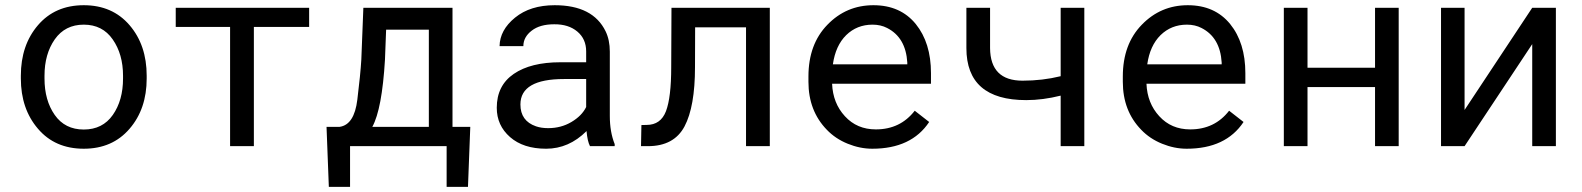

<svg xmlns="http://www.w3.org/2000/svg" viewBox="-20 -558 6041 733"><path d="M149.9 -258.3Q149.9 -174.8 189 -119.1Q228 -63.5 299.8 -63.5Q371.6 -63.5 410.6 -119.1Q449.7 -174.8 449.7 -258.3V-269Q449.7 -351.1 410.2 -407.7Q371.1 -463.9 299.8 -463.9Q228.5 -463.9 189 -407.7Q149.9 -351.6 149.9 -269ZM59.6 -269Q59.6 -385.7 125 -461.9Q190.4 -538.1 299.8 -538.1Q409.2 -538.1 474.6 -461.9Q540 -385.7 540 -269V-258.3Q540 -142.1 474.6 -66.4Q409.2 9.8 299.8 9.8Q189.9 9.8 125 -66.4Q59.6 -142.6 59.6 -258.3Z M1160.2 -455.1H949.2V0H858.4V-455.1H650.9V-528.3H1160.2Z M1617.2 -73.7V-444.8H1454.1L1449.7 -330.1Q1438.5 -141.6 1401.4 -73.7ZM1707.5 -528.3V-73.7H1775.4L1766.6 155.3H1685.1V0H1316.4V155.3H1235.4L1226.6 -73.7H1276.4Q1332.5 -81.5 1344.2 -177.5Q1356 -273.4 1359.4 -330.1L1367.2 -528.3Z M2133.8 -256.3Q1966.8 -256.3 1966.8 -159.2Q1966.8 -96.2 2026.4 -75.7Q2046.4 -68.8 2072.8 -68.8Q2122.1 -68.8 2161.6 -92.3Q2201.2 -115.7 2217.8 -149.4V-256.3ZM2219.2 -57.6Q2151.9 9.8 2064.9 9.8Q1978 9.8 1927.2 -34.7Q1876.5 -79.1 1876.5 -146.5Q1876.5 -231.4 1941.4 -275.9Q2006.3 -320.3 2119.1 -320.3H2217.8V-361.8Q2217.8 -409.2 2184.1 -437.5Q2150.4 -465.8 2095.7 -465.3Q2041 -465.3 2009.8 -440.9Q1978 -416.5 1978 -381.8H1887.2Q1888.2 -443.4 1946.3 -490.7Q2004.4 -538.1 2097.7 -538.1Q2243.7 -538.1 2292 -438.5Q2308.1 -405.3 2308.1 -360.8V-115.2Q2308.1 -54.2 2326.7 -7.8V0H2232.4Q2222.7 -18.6 2219.2 -57.6Z M2918.9 -528.3V0H2828.1V-453.6H2633.8L2633.3 -302.2Q2633.3 -150.9 2593.3 -75.4Q2553.2 0 2453.6 0H2427.2L2428.7 -80.6L2448.7 -81.1Q2502.4 -81.1 2522.5 -133.5Q2542.5 -186 2542.5 -302.2L2543.5 -528.3Z M3311 -463.9Q3251.5 -463.9 3210.4 -423.8Q3169.9 -383.8 3159.7 -312.5H3443.8V-319.3Q3438 -415 3366.7 -451.2Q3342.3 -463.9 3311 -463.9ZM3527.3 -92.3Q3459.5 9.8 3310.1 9.8Q3263.2 9.8 3216.3 -9.3Q3169.4 -28.3 3136.7 -62.5Q3066.4 -134.8 3066.4 -245.6V-266.1Q3066.4 -389.2 3138.7 -463.4Q3210.9 -538.1 3314.5 -538.1Q3417.5 -538.1 3476.1 -466.3Q3534.2 -394.5 3534.2 -278.8V-238.3H3156.7Q3159.7 -164.1 3205.6 -114.3Q3251.5 -64 3323.7 -64Q3417 -64 3472.2 -135.3Z M4029.3 -528.3H4119.6V0H4029.3V-192.9Q3960.9 -175.8 3897.9 -175.8Q3669.4 -175.8 3669.4 -374.5V-528.3H3759.8V-374.5Q3760.7 -250 3883.8 -250Q3960 -250 4029.3 -267.1Z M4511.2 -463.9Q4451.7 -463.9 4410.6 -423.8Q4370.1 -383.8 4359.9 -312.5H4644V-319.3Q4638.2 -415 4566.9 -451.2Q4542.5 -463.9 4511.2 -463.9ZM4727.5 -92.3Q4659.7 9.8 4510.3 9.8Q4463.4 9.8 4416.5 -9.3Q4369.6 -28.3 4336.9 -62.5Q4266.6 -134.8 4266.6 -245.6V-266.1Q4266.6 -389.2 4338.9 -463.4Q4411.1 -538.1 4514.6 -538.1Q4617.7 -538.1 4676.3 -466.3Q4734.4 -394.5 4734.4 -278.8V-238.3H4356.9Q4359.9 -164.1 4405.8 -114.3Q4451.7 -64 4523.9 -64Q4617.2 -64 4672.4 -135.3Z M5319.8 0H5229.5V-225.6H4971.7V0H4881.3V-528.3H4971.7V-299.3H5229.5V-528.3H5319.8Z M5919.9 -528.3V0H5829.6V-389.6L5571.3 0H5481.4V-528.3H5571.3V-138.2L5829.6 -528.3Z"/></svg>

Font: RobotoMono-Regular
Style: Regular
Weight: 400
Designer: Google
Version: Version 2.000985; 2015; ttfautohint (v1.3)